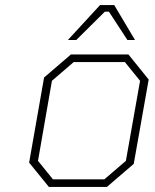

<svg xmlns="http://www.w3.org/2000/svg" viewBox="-20 -738 610 758"><path d="M248 -580 375 -718H431L513 -580H483L410 -692H394L281 -580ZM173 0 95 -96 154 -432 260 -523H487L567 -424L508 -91L402 0ZM189 -30H392L477 -103L533 -419L473 -493H271L185 -419L130 -103Z"/></svg>

Font: Tomorrow ExtraLight
Style: Italic
Weight: 275
Italic angle: -10°
Designer: Tony de Marco, Monica Rizzolli
Foundry: Just in Type
Version: Version 2.002